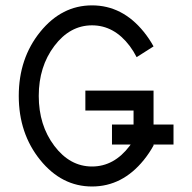

<svg xmlns="http://www.w3.org/2000/svg" viewBox="-20 -674 705 704"><path d="M317.4 9.8Q206.1 9.8 127.4 -87.4Q48.8 -184.6 48.8 -322.3Q48.8 -460 127.4 -557.1Q206.1 -654.3 317.4 -654.3Q428.7 -654.3 507.3 -557.1Q527.8 -531.7 543 -503.9L481 -464.4Q470.2 -485.8 455.6 -505.4Q398.4 -581.1 317.4 -581.1Q236.3 -581.1 179.2 -505.4Q122.1 -429.7 122.1 -322.3Q122.1 -214.8 179.2 -139.2Q236.3 -63.5 317.4 -63.5Q398.4 -63.5 455.6 -139.2L459 -144H390.6V-217.3H469.7V-268.6H293V-341.8H543V-217.3H616.2V-144H543V-140.6Q527.8 -112.8 507.3 -87.4Q428.7 9.8 317.4 9.8Z"/></svg>

Font: Catrinity
Style: Regular
Weight: 400
Designer: Alexander Lange
Foundry: High-Logic / Made with FontCreator
Version: Version 2.090;May 20, 2024;FontCreator 15.0.0.2974 64-bit